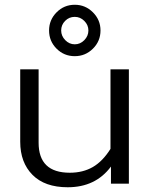

<svg xmlns="http://www.w3.org/2000/svg" viewBox="-20 -771 631 806"><path d="M293.9 -535.2Q249 -535.2 217.5 -566.7Q186 -598.1 186 -643.1Q186 -687.5 217.5 -719.2Q249 -751 293.9 -751Q338.4 -751 370.1 -719.2Q401.9 -687.5 401.9 -643.1Q401.9 -598.1 370.1 -566.7Q338.4 -535.2 293.9 -535.2ZM293.9 -700.2Q270 -700.2 253.4 -683.3Q236.8 -666.5 236.8 -643.1Q236.8 -620.1 253.9 -602.5Q271 -585 293.9 -585Q316.9 -585 334 -602.5Q351.1 -620.1 351.1 -643.1Q351.1 -666 334 -683.1Q316.9 -700.2 293.9 -700.2ZM264.2 15.1Q168 15.1 116.5 -36.9Q64.9 -88.9 64.9 -175.8V-480H142.1V-171.9Q142.1 -45.9 272.9 -45.9Q328.1 -45.9 369.6 -69.8Q411.1 -93.8 443.8 -146V-480H521V0H445.8V-71.8Q381.3 15.1 264.2 15.1Z"/></svg>

Font: Prompt Light
Style: Regular
Weight: 300
Designer: Katatrad Team
Foundry: CadsonDemak
Version: Version 1.000;PS 001.000;hotconv 1.0.88;makeotf.lib2.5.64775